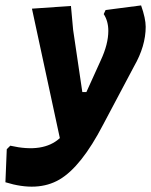

<svg xmlns="http://www.w3.org/2000/svg" viewBox="-78 -494 559 709"><path d="M184 -472 192 -384 226 -154H241L294 -271Q322 -331 322 -380Q322 -416 305 -442L312 -457L443 -474Q460 -426 460 -395Q460 -324 417 -249L303 -34Q222 122 141.5 169Q61 216 -58 179L-53 57L-40 44Q82 72 143 16L40 -462Z"/></svg>

Font: Alegreya Sans ExtraBold
Style: Italic
Weight: 800
Italic angle: -7°
Designer: Juan Pablo del Peral
Foundry: Huerta Tipografica
Version: Version 2.007